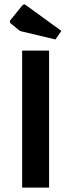

<svg xmlns="http://www.w3.org/2000/svg" viewBox="-20 -856 325 876"><path d="M204 -625V0H81V-625ZM86 -711Q72 -713 63 -721L33 -746Q25 -751 25 -758Q25 -763 33 -771L80 -829Q86 -836 91 -836Q94 -836 99 -832L260 -715L233 -676Z"/></svg>

Font: Changa Medium
Style: Regular
Weight: 500
Designer: Eduardo Rodriguez Tunni
Foundry: Eduardo Rodriguez Tunni
Version: Version 2.002; ttfautohint (v1.5) -l 8 -r 50 -G 150 -x 14 -H